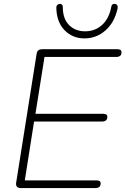

<svg xmlns="http://www.w3.org/2000/svg" viewBox="-20 -955 637 975"><path d="M85 0Q72 0 66 -7Q60 -14 62 -27L166 -682Q168 -694 175 -699.5Q182 -705 193 -705H576Q586 -705 591.5 -701.5Q597 -698 597 -690Q597 -677 590 -671.5Q583 -666 574 -666H206L160 -377H504Q514 -377 519.5 -373.5Q525 -370 525 -362Q525 -349 518 -343.5Q511 -338 502 -338H153L106 -39H470Q480 -39 485.5 -35.5Q491 -32 491 -24Q491 -11 484 -5.5Q477 0 468 0ZM409 -760Q348 -760 307.5 -802Q267 -844 266 -917Q266 -925 270.5 -929.5Q275 -934 282 -935Q287 -936 291 -934Q295 -932 297 -928Q299 -924 299 -918Q299 -860 330.5 -828Q362 -796 412 -796Q463 -796 498.5 -828.5Q534 -861 545 -920Q546 -926 548.5 -929.5Q551 -933 555 -934.5Q559 -936 564 -935Q572 -934 575.5 -928Q579 -922 577 -911Q561 -840 515 -800Q469 -760 409 -760Z"/></svg>

Font: Nunito ExtraLight ExtraLight
Style: Italic
Weight: 250
Italic angle: -9°
Version: Version 3.602